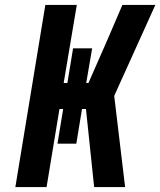

<svg xmlns="http://www.w3.org/2000/svg" viewBox="-20 -755 647 775"><path d="M42 0 163 -735H290L237 -420H252L275 -560H352L328 -420H337L413 -593L474 -735H607L441 -368L485 0H360L327 -315H311L288 -175H212L235 -315H220L168 0Z"/></svg>

Font: Iosevka SS04 XBd Ex Obl
Style: Regular
Weight: 800
Width: 7
Italic angle: -9°
Monospace: yes
Designer: Belleve Invis
Foundry: Belleve Invis
Version: Version 19.0.0; ttfautohint (v1.8.4)